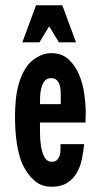

<svg xmlns="http://www.w3.org/2000/svg" viewBox="-20 -699 373 730"><path d="M300 -151Q297 -122 291 -93Q285 -64 271.5 -41Q258 -18 235 -3.5Q212 11 176 11Q141 11 117 -7.5Q93 -26 76 -55Q63 -76 55.5 -101.5Q48 -127 44 -153.5Q40 -180 38.5 -207Q37 -234 37 -258Q37 -285 40 -318Q43 -351 52 -382.5Q61 -414 78 -440.5Q95 -467 122 -482Q134 -489 147 -493Q160 -497 174 -497Q215 -497 240.5 -473.5Q266 -450 280.5 -415.5Q295 -381 300.5 -342Q306 -303 306 -272Q306 -262 305.5 -252.5Q305 -243 305 -233H132Q132 -221 132 -196Q132 -171 135.5 -146Q139 -121 148.5 -102.5Q158 -84 177 -84Q190 -84 197 -91Q204 -98 207 -108Q210 -118 210 -130Q210 -142 210 -151ZM211 -333Q211 -342 210.5 -354Q210 -366 206.5 -376.5Q203 -387 195.5 -394.5Q188 -402 175 -402Q158 -402 149.5 -391Q141 -380 137 -364Q133 -348 132.5 -331.5Q132 -315 132 -303H211ZM117 -679H217L269 -538H204L167 -599L130 -538H65Z"/></svg>

Font: Osterbar
Style: Regular
Weight: 500
Width: 3
Designer: Peter Wiegel, Basierend auf Erbar schmal-halbfette Grotesk v. Jacob Erbar
Foundry: Peter Wiegel
Version: Version 1.0